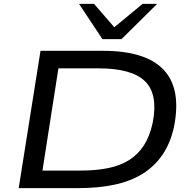

<svg xmlns="http://www.w3.org/2000/svg" viewBox="-20 -966 980 986"><path d="M76 0 188 -705H510Q728 -705 820 -608Q912 -511 874 -317Q856 -232 814.5 -171.5Q773 -111 711.5 -73Q650 -35 567.5 -17.5Q485 0 385 0ZM198 -90H393Q472 -90 534.5 -102.5Q597 -115 643 -144Q689 -173 719 -219.5Q749 -266 764 -335Q793 -481 725.5 -548Q658 -615 486 -615H280ZM506 -765 386 -946H463L567 -826L712 -946H787L604 -765Z"/></svg>

Font: Nunito Sans 10pt Expanded Medium
Style: Italic
Weight: 500
Width: 7
Italic angle: -9°
Designer: Vernon Adams
Foundry: Vernon Adams
Version: Version 3.101;gftools[0.9.27]